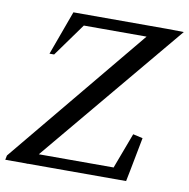

<svg xmlns="http://www.w3.org/2000/svg" viewBox="-86 -777 843 856"><g transform="rotate(10 335.5 -349.5)"><path d="M-7 0 -3 -20 518 -650H234L126 -500H105L178 -700H603L678 -699L136 -50H476L475 -51L535 -211L579 -201L550 -50L540 0H94L93 1L88 0Z"/></g></svg>

Font: Wittgenstein-Italic Regular
Style: Italic
Weight: 400
Italic angle: -11°
Designer: Jörg Drees
Foundry: Jörg Drees
Version: Version 1.000; ttfautohint (v1.8.4.7-5d5b)